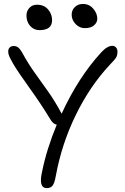

<svg xmlns="http://www.w3.org/2000/svg" viewBox="-20 -947 638 981"><path d="M413.1 -803.2Q386.2 -803.2 366.2 -824.2Q346.2 -845.2 346.2 -872.1Q346.2 -895.5 362.5 -911.1Q378.9 -926.8 403.8 -926.8Q435.5 -926.8 456.3 -902.8Q477.1 -878.9 477.1 -851.1Q477.1 -832.5 460.9 -817.9Q444.8 -803.2 413.1 -803.2ZM182.1 -793Q152.8 -793 134 -814.5Q115.2 -835.9 115.2 -867.2Q115.2 -890.6 130.1 -906.7Q145 -922.9 168.9 -922.9Q205.1 -922.9 225.6 -898.9Q246.1 -875 246.1 -844.2Q246.1 -793 182.1 -793ZM219.2 14.2Q175.8 14.2 194.8 -68.8Q217.8 -183.6 270 -310.1Q251.5 -312.5 236.8 -337.9Q189.5 -416 131.3 -496.8Q73.2 -577.6 47.9 -620.1Q31.2 -649.9 26.6 -661.1Q22 -672.4 22 -684.1Q22 -696.8 29.5 -704.3Q37.1 -711.9 49.8 -711.9Q63.5 -711.9 73 -704.3Q82.5 -696.8 92.8 -679.2Q124 -621.6 158.7 -573.5Q193.4 -525.4 227.8 -476.6Q262.2 -427.7 294.9 -366.2Q380.9 -553.2 498 -680.2Q528.3 -712.9 554.2 -712.9Q564.9 -712.9 572.5 -704.8Q580.1 -696.8 580.1 -683.1Q580.1 -665 573.5 -653.6Q566.9 -642.1 539.1 -613.8Q438 -504.9 366.5 -357.9Q294.9 -210.9 265.1 -47.9Q258.8 -11.7 248.8 1.2Q238.8 14.2 219.2 14.2Z"/></svg>

Font: Shantell Sans Normal
Style: Regular
Weight: 300
Designer: Stephen Nixon, Anya Danilova, Shantell Martin
Foundry: Arrow Type
Version: Version 1.006;[559af2be0]